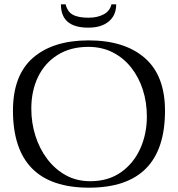

<svg xmlns="http://www.w3.org/2000/svg" viewBox="-20 -858 824 889"><path d="M392 11Q41 11 40 -345Q40 -510 133 -590.5Q226 -671 390 -671Q557 -671 650.5 -589.5Q744 -508 744 -345Q744 11 392 11ZM398 -19Q481 -19 539.5 -60Q598 -101 629 -169Q660 -237 660 -319Q660 -384 641.5 -442Q623 -500 587.5 -545Q552 -590 502 -615.5Q452 -641 389 -641Q306 -641 246.5 -603.5Q187 -566 156 -501.5Q125 -437 125 -355Q125 -289 144 -229Q163 -169 199 -121.5Q235 -74 285 -46.5Q335 -19 398 -19ZM388 -730Q262 -730 262 -838H284Q292 -804 317 -790Q342 -776 390 -776Q431 -776 460 -791.5Q489 -807 496 -838H518Q518 -787 483.5 -758.5Q449 -730 390 -730Z"/></svg>

Font: Gideon Roman
Style: Regular
Weight: 400
Designer: Robert E. Leuschke
Foundry: Robert E. Leuschke
Version: Version 2.010